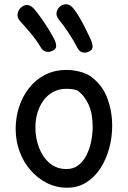

<svg xmlns="http://www.w3.org/2000/svg" viewBox="-20 -872 595 895"><path d="M291 -546Q314 -546 337 -541.5Q360 -537 380 -528.5Q400 -520 414 -507Q460 -470 481.5 -411Q503 -352 503 -287Q503 -232 489 -180.5Q475 -129 448 -87.5Q421 -46 382 -21.5Q343 3 293 3Q242 3 198.5 -19Q155 -41 122 -79Q89 -117 71 -166.5Q53 -216 53 -271Q53 -323 68.5 -372Q84 -421 114.5 -460.5Q145 -500 189.5 -523Q234 -546 291 -546ZM145 -278Q145 -228 162 -183.5Q179 -139 211.5 -111.5Q244 -84 290 -84Q322 -84 345 -101.5Q368 -119 383 -148.5Q398 -178 405 -213Q412 -248 412 -282Q412 -343 392.5 -385.5Q373 -428 340 -451Q327 -455 314.5 -456.5Q302 -458 289 -458Q255 -458 228 -443.5Q201 -429 182.5 -403.5Q164 -378 154.5 -346Q145 -314 145 -278ZM342 -647Q323 -684 297.5 -722Q272 -760 255 -780Q239 -800 244.5 -818Q250 -836 264 -845Q279 -854 294.5 -851.5Q310 -849 325 -829Q336 -815 350.5 -790.5Q365 -766 379 -738Q393 -710 404 -686Q410 -672 411.5 -657Q413 -642 399 -634Q383 -624 366.5 -627.5Q350 -631 342 -647ZM172 -648Q151 -684 121.5 -719Q92 -754 74 -773Q58 -791 62.5 -810.5Q67 -830 82 -840Q96 -851 111 -848.5Q126 -846 142 -827Q154 -813 170 -790.5Q186 -768 202.5 -742Q219 -716 231 -693Q239 -679 241.5 -663Q244 -647 231 -639Q215 -628 198 -630.5Q181 -633 172 -648Z"/></svg>

Font: Playpen Sans
Style: Regular
Weight: 400
Designer: Laura Meseguer, Veronika Burian, José Scaglione, Kostas Bartsokas, Vera Evstafieva, Tom Grace, Yorlmar Campos
Foundry: TypeTogether
Version: Version 2.000